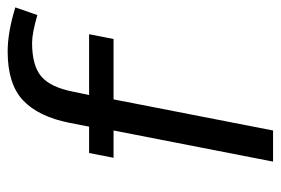

<svg xmlns="http://www.w3.org/2000/svg" viewBox="-136 -596 732 501"><g transform="rotate(-90 230.5 -346.0)"><path d="M241.2 -521.2 232.5 -480H391.2L378.8 -416.2H221.2L140 0H58.8L140 -416.2H68.8L81.2 -480H150L160 -531.2Q176.2 -612.5 218.8 -652.5Q261.2 -692.5 346.2 -692.5Q396.2 -692.5 461.2 -672.5L441.2 -615Q393.8 -628.8 368.8 -628.8Q308.8 -628.8 280.6 -604.4Q252.5 -580 241.2 -521.2Z"/></g></svg>

Font: Cambay
Style: Italic
Weight: 400
Italic angle: -11°
Designer: Pooja Saxena
Foundry: Pooja Saxena
Version: Version 1.019;PS 001.019;hotconv 1.0.70;makeotf.lib2.5.58329